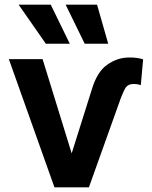

<svg xmlns="http://www.w3.org/2000/svg" viewBox="-20 -802 654 825"><path d="M288 -143 374 -416Q397 -494 441 -524Q484 -555 536 -555Q558 -555 568 -553Q584 -551 595 -547L585 -436Q588 -436 570 -440Q566 -441 553 -441Q532 -441 521 -427Q512 -414 499 -380L362 3H214L18 -548H163ZM198 -782 280 -614H177L60 -782ZM397 -782 445 -614H344L262 -782Z"/></svg>

Font: Sinter Bold
Style: Regular
Weight: 700
Foundry: Adobe & rsms
Version: Version 1.000